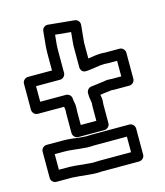

<svg xmlns="http://www.w3.org/2000/svg" viewBox="-107 -730 748 869"><g transform="rotate(-15 267.0 -295.0)"><path d="M263 -66H413V7H263C255.6 7 245.2 7.5 239 8C227 7.9 220.3 7.5 209.6 6.1L185.1 4.1C173.9 3.2 156.8 0.3 140.8 0C134.1 -0.8 129.9 -1 124 -1H77L77 -74H124C148.2 -74 170.5 -70 192.9 -68.1L216.4 -66.1C224.1 -65.2 229.5 -65 237 -65C246.2 -65 255.3 -66 263 -66ZM139 50C150.5 50 165.6 52.6 180.9 53.9L204.4 55.9C215 57.2 228 58 240 58C247.9 58 255.8 57 263 57H438C448.7 57 463 47.1 463 32V-91C463 -101.7 453.1 -116 438 -116H263C254.5 -116 246 -115.7 236.1 -115C231.9 -115 226.3 -115.3 221.6 -115.9L198.1 -117.8C174.5 -121.7 149.8 -124 124 -124H52C39.5 -124 27 -113.2 27 -99L27 24C27 37.6 38.4 49 52 49H124C129.9 49 133.8 50 139 50ZM221 -295C221 -310.1 206.7 -320 196 -320H75V-393H188C203.1 -393 213 -407.3 213 -418V-526C213 -533.1 213.4 -541.4 213.9 -548.8L218.5 -595.7L291.7 -588.5C290.2 -573 288.6 -557.6 287.2 -541.9C286.3 -535.2 286 -531.4 286 -526V-425C286 -414.1 292.9 -398.4 313.1 -400.1L325.2 -401.1C355.2 -403.8 372.8 -409.7 400.5 -410C407.8 -409.2 410.8 -409 416 -409H459V-336H416C410.3 -336 403.5 -337 397 -337C386 -337 383.7 -335.5 372.7 -333.8L355.2 -331.8C348.5 -331.1 344.3 -329.7 333.6 -328.9L316.1 -326.8C303 -325.3 294 -313.2 294 -302V-296C294 -274.7 299.4 -260 299.1 -251.7C298.1 -244.1 298 -240.7 298 -234V-171H225V-234C225 -243.7 226 -249.4 226 -256V-257C226 -272.4 221 -285 221 -295ZM402 -460C379.4 -460 355.6 -456.1 336 -452.9V-526C336 -528.9 336.6 -533 336.9 -536.7L337.9 -547.6L343.9 -608.6C345.2 -622.1 335 -634.6 321.4 -635.9L198.4 -647.9C184.9 -649.2 172.4 -639 171.1 -625.4L164.1 -553.2C163.3 -543.3 163 -534.9 163 -526V-443H50C39.3 -443 25 -433.1 25 -418V-295C25 -284.3 34.9 -270 50 -270H173.4C174.1 -265.9 175.2 -260.3 175.9 -256C175.4 -251 175 -242 175 -234V-146C175 -135.3 184.9 -121 200 -121H323C333.7 -121 348 -130.9 348 -146V-234C348 -239.1 348.3 -242.9 348.7 -244.9C350.9 -258 348 -269.4 346.1 -279.8C350.7 -280.4 355.9 -281 362 -282.3L379.3 -284.2C387.2 -285.4 391 -285.9 392.4 -286C393.9 -286 396 -286.2 398.2 -286.8C403.9 -286.3 410.3 -286 416 -286H484C494.7 -286 509 -295.9 509 -311V-434C509 -444.7 499.1 -459 484 -459H416C413 -459 406.7 -460 402 -460Z"/></g></svg>

Font: Tape
Style: Regular
Weight: 500
Foundry: Cannot Into Space Fonts
Version: Version 0.97